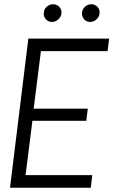

<svg xmlns="http://www.w3.org/2000/svg" viewBox="-20 -881 532 901"><path d="M406 0H27L113 -700H492L485 -641H172L138 -371H392L385 -314H132L100 -59H413ZM224 -778Q206 -778 194.5 -791.5Q183 -805 186 -823Q187 -839 200 -850Q213 -861 229 -861Q247 -861 259 -848Q271 -835 268 -816Q266 -801 253 -789.5Q240 -778 224 -778ZM403 -778Q385 -778 374 -791.5Q363 -805 365 -823Q367 -839 379.5 -850Q392 -861 408 -861Q426 -861 438 -848Q450 -835 447 -816Q445 -801 432 -789.5Q419 -778 403 -778Z"/></svg>

Font: Kulim Park Light
Style: Italic
Weight: 300
Italic angle: -8°
Designer: Noponies / Dale Sattler
Foundry: Noponies
Version: Version 1.000; ttfautohint (v1.8.3)